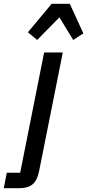

<svg xmlns="http://www.w3.org/2000/svg" viewBox="-103 -798 462 1018"><path d="M-67 118H4L131 -520H230L105 106Q100 132 91.5 150Q83 168 70 179Q57 190 39 195Q21 200 -4 200H-83ZM45 -627 171 -778H267L339 -621L285 -586L212 -706L94 -586Z"/></svg>

Font: IBM Plex Sans Cond Medm
Style: Italic
Weight: 500
Width: 3
Italic angle: -11°
Designer: Mike Abbink, Paul van der Laan, Pieter van Rosmalen
Foundry: Bold Monday
Version: Version 1.3